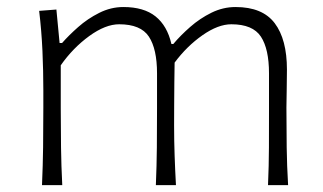

<svg xmlns="http://www.w3.org/2000/svg" viewBox="-20 -540 942 560"><path d="M761.7 0Q764.2 -57.1 764.4 -109.9Q764.6 -162.6 764.6 -224.6V-326.2Q764.6 -397 741 -433.1Q717.3 -469.2 654.8 -469.2Q616.2 -469.2 570.6 -437.3Q524.9 -405.3 489.3 -357.4Q488.8 -333 488.5 -299.8Q488.3 -266.6 488 -233.2Q487.8 -199.7 487.8 -174.3Q487.8 -128.4 489.3 -86.7Q490.7 -44.9 493.2 0H434.6Q437 -57.1 437.5 -109.9Q438 -162.6 438 -224.6V-326.2Q438 -397 414.3 -433.1Q390.6 -469.2 327.6 -469.2Q287.6 -469.2 240.2 -434.8Q192.9 -400.4 157.2 -349.6V-224.6Q157.2 -162.6 158 -109.9Q158.7 -57.1 161.6 0H102.5Q105 -57.1 105.7 -110.1Q106.4 -163.1 106.4 -226.1V-277.3Q106.4 -332.5 103.8 -391.6Q101.1 -450.7 94.2 -508.3L144.5 -512.2L153.8 -414.6H161.1Q180.2 -436.5 207.8 -460.9Q235.4 -485.4 269.3 -502.4Q303.2 -519.5 339.8 -519.5Q399.4 -519.5 433.6 -492.2Q467.8 -464.8 480 -411.6H485.4Q506.3 -436.5 534.7 -461.4Q563 -486.3 596.7 -502.9Q630.4 -519.5 667 -519.5Q745.6 -519.5 781.2 -472.4Q816.9 -425.3 816.9 -336.9Q816.9 -304.2 816.2 -275.9Q815.4 -247.6 815.4 -226.1Q815.4 -163.1 816.2 -110.1Q816.9 -57.1 820.3 0Z"/></svg>

Font: Pinar-DS2-FD Light
Style: Regular
Weight: 300
Designer: Amin Abedi
Version: Version 2.000